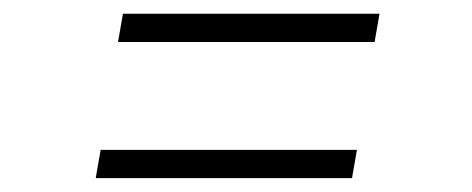

<svg xmlns="http://www.w3.org/2000/svg" viewBox="-20 -423 684 278"><path d="M150.9 -362.2 158 -403.1H529.5L522.4 -362.2ZM118.6 -165.1 125.7 -206H496.8L489.7 -165.1Z"/></svg>

Font: Inter P Extra Light
Style: Italic
Weight: 200
Italic angle: 9.39999°
Designer: Rasmus Andersson
Foundry: rsms
Version: Version 3.018;git-588b23468